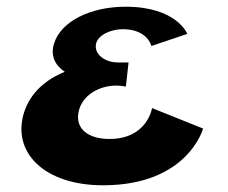

<svg xmlns="http://www.w3.org/2000/svg" viewBox="-20 -552 678 572"><path d="M538 -451C538 -451 507 -532 354 -532C249 -532 161 -488 141 -422C130 -387 143 -358 173 -338C116 -315 71 -276 52 -218C14 -99 111 0 287 0C540 0 585 -169 585 -169L433 -230C433 -230 419 -138 306 -138C243 -138 204 -168 214 -218C223 -266 273 -297 326 -297C342 -297 355 -294 355 -294L363 -366H331C293 -366 260 -390 266 -421C271 -447 309 -465 346 -465C420 -465 431 -415 431 -415Z"/></svg>

Font: Hussar Milosc
Style: Bold
Weight: 700
Foundry: Cannot Into Space Fonts
Version: Version 1.02